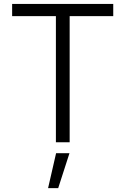

<svg xmlns="http://www.w3.org/2000/svg" viewBox="-20 -727 641 981"><path d="M42 -707H558.6V-644.5H335.9V0H265.6V-644.5H42ZM266.6 55.7H335L277.3 234.4H225.6Z"/></svg>

Font: Pretendard GOV Light
Style: Regular
Weight: 300
Designer: Base glyphs from Inter by Rasmus Andersson; Hangeul glyphs from Noto Sans CJK(Source Han Sans) by Jang Soo-young and Kan
Foundry: Kil Hyung-jin
Version: Version 1.309